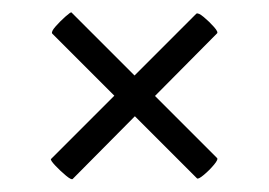

<svg xmlns="http://www.w3.org/2000/svg" viewBox="-20 -344 433 309"><path d="M97 -56Q95 -54 86 -61.5Q77 -69 69 -77.5Q61 -86 62 -88L296 -322Q299 -324 308 -316.5Q317 -309 324.5 -300.5Q332 -292 329 -290ZM64 -290Q62 -293 69.5 -301.5Q77 -310 85.5 -317.5Q94 -325 95 -324L329 -90Q332 -88 324.5 -79Q317 -70 308 -62.5Q299 -55 297 -57Z"/></svg>

Font: Cormorant Light SemiBold
Style: Regular
Weight: 600
Version: Version 4.000